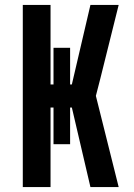

<svg xmlns="http://www.w3.org/2000/svg" viewBox="-20 -755 540 775"><path d="M72 0V-735H184V-414H196V-562H263V-414H270L345 -735H459L385 -438L367 -368L459 0H345L270 -321H263V-173H196V-321H184V0Z"/></svg>

Font: Iosevka SS18 Heavy
Style: Regular
Weight: 900
Monospace: yes
Designer: Belleve Invis
Foundry: Belleve Invis
Version: Version 25.1.1; ttfautohint (v1.8.4)